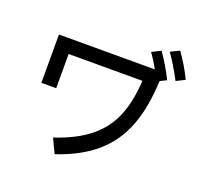

<svg xmlns="http://www.w3.org/2000/svg" viewBox="-152 -1047 1305 1255"><g transform="rotate(20 500.0 -419.5)"><path d="M893 -878Q953 -793 992 -711L932 -681Q878 -783 831 -848ZM779 -836Q841 -745 879 -667L834 -645Q826 -459 776 -328Q726 -197 623 -107Q520 -17 353 39L306 -60Q454 -109 544 -182Q634 -255 677 -358Q720 -461 728 -608H215V-370H112V-706H779Q745 -767 717 -805Z"/></g></svg>

Font: IBM Plex Sans JP Medm
Style: Regular
Weight: 500
Designer: Mike Abbink; Paul van der Laan; Pieter van Rosmalen; Wujin Sim; Yejin Wi; Jinhee Kim; Boomi Park; Yona Kim; Kichan Ma
Foundry: Sandoll Inc.
Version: Version 1.002